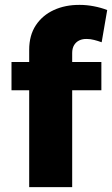

<svg xmlns="http://www.w3.org/2000/svg" viewBox="-20 -770 461 790"><path d="M100.1 -565.1Q100.1 -624.7 127.5 -666.1Q154.9 -707.4 202 -728.9Q249.1 -750.4 308.3 -749.9Q336.9 -749.9 366.2 -744.2Q395.6 -738.6 421.1 -728.7L398.3 -596.1Q383.1 -601.6 367.6 -605.6Q352.1 -609.7 337.6 -609.7Q320.3 -610.3 306.6 -603.9Q293 -597.6 285 -584.5Q277 -571.4 277 -551.7V0H100.1ZM27.3 -514.9H397.1V-398.6H27.3Z"/></svg>

Font: Alexandria
Style: Regular
Weight: 400
Designer: Mohamed Gaber
Foundry: Kief Type Foundry
Version: Version 5.100